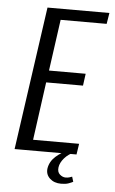

<svg xmlns="http://www.w3.org/2000/svg" viewBox="-52 -627 471 789"><g transform="rotate(5 183.5 -233.0)"><path d="M27.7 0 111.7 -591H367.1L359.7 -545.5H169.9L140.4 -333.7H291.7L285 -284.2H133L100.1 -44.6H289.9L283.1 0ZM230.2 125.3Q201.4 125.3 183.7 108.8Q165.9 92.3 169.2 67.3Q173.9 38.6 197 17.8Q220 -3 245.6 -10.6L277.2 -10Q249.2 2 233 20.8Q216.7 39.7 214 58.8Q211.3 78.3 222.6 88.3Q234 98.3 246.7 98.3Q255.8 98.3 262.8 96Q269.8 93.8 273.2 92.4L279.5 113Q272.8 116.7 260.9 121Q248.9 125.3 230.2 125.3Z"/></g></svg>

Font: Alumni Sans Thin
Style: Italic
Weight: 100
Italic angle: -8°
Designer: Robert E. Leuschke
Foundry: Robert E. Leuschke
Version: Version 1.016